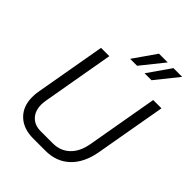

<svg xmlns="http://www.w3.org/2000/svg" viewBox="-259 -1069 1213 1213"><g transform="rotate(45 347.5 -462.5)"><path d="M67 -173Q67 -199 71 -222L155 -700H229L145 -220Q141 -192 141 -181Q141 -124 172.5 -91Q204 -58 258 -58H366Q433 -58 478 -100.5Q523 -143 537 -220L621 -700H695L611 -222Q591 -112 527.5 -52Q464 8 366 8H258Q169 8 118 -41Q67 -90 67 -173ZM440 -933H518L396 -781H334ZM569 -933H647L525 -781H463Z"/></g></svg>

Font: Bai Jamjuree
Style: Italic
Weight: 400
Italic angle: -10°
Version: Version 1.000; ttfautohint (v1.6)